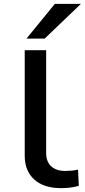

<svg xmlns="http://www.w3.org/2000/svg" viewBox="-20 -965 439 994"><path d="M296 9Q207 9 157.5 -35.5Q108 -80 108 -159V-705H219V-170Q219 -143 230.5 -122.5Q242 -102 264 -91Q286 -80 317 -80Q333 -80 350.5 -81.5Q368 -83 384 -87L388 -3Q367 3 345 6Q323 9 296 9ZM117 -765 264 -945H399L211 -765Z"/></svg>

Font: Nunito Sans 7pt Expanded Medium
Style: Regular
Weight: 500
Width: 7
Designer: Vernon Adams
Foundry: Vernon Adams
Version: Version 3.101;gftools[0.9.27]